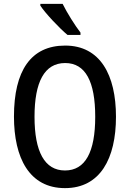

<svg xmlns="http://www.w3.org/2000/svg" viewBox="-20 -960 670 990"><path d="M303 -940H188V-931C214 -891 287 -814 328 -780H395V-792C367 -828 325 -895 303 -940ZM578 -358C578 -573 497 -725 316 -725C139 -725 52 -595 52 -359C52 -146 131 10 315 10C497 10 578 -143 578 -358ZM158 -358C158 -537 209 -635 316 -635C421 -635 471 -539 471 -358C471 -176 420 -81 315 -81C210 -81 158 -178 158 -358Z"/></svg>

Font: Noto Sans Thai Cond Med
Style: Regular
Weight: 500
Width: 3
Designer: Monotype Design Team
Foundry: Monotype Imaging Inc.
Version: Version 2.002